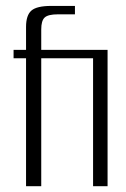

<svg xmlns="http://www.w3.org/2000/svg" viewBox="-20 -642 435 662"><path d="M69.8 -441.2H26.8V-470H69.8V-549Q69.8 -589.5 88.4 -605.6Q107 -621.6 156.4 -621.6H238.4V-592.6H179.5Q145.7 -592.6 133.9 -581.5Q122.2 -570.5 122.2 -540.8V-470H321.3L316.7 -441.2H122.2V0H69.8ZM300.9 -470H350.9V0H300.9Z"/></svg>

Font: Smooch Sans Thin
Style: Regular
Weight: 100
Designer: Robert E. Leuschke
Foundry: Robert E. Leuschke
Version: Version 1.010